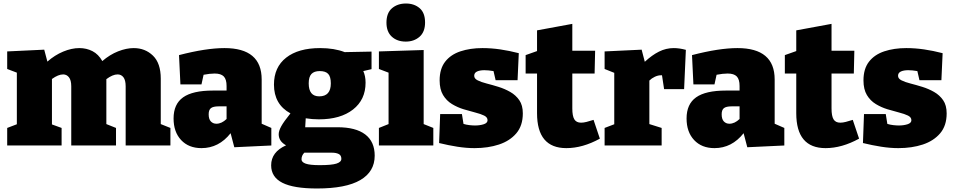

<svg xmlns="http://www.w3.org/2000/svg" viewBox="-20 -829 5430 1094"><path d="M331 -100V0H21V-100L76 -121V-415L21 -436V-536L232 -546L250 -478Q292 -515 340 -535Q388 -555 432 -555Q473 -555 507 -537.5Q541 -520 563 -481Q606 -518 653 -536.5Q700 -555 742 -555Q807 -555 851.5 -512Q896 -469 896 -381V-122L951 -100V0H696V-337Q696 -372 683.5 -388.5Q671 -405 650 -405Q622 -405 586 -378V-122L641 -100V0H386V-337Q386 -372 373 -388.5Q360 -405 340 -405Q312 -405 276 -379V-120Z M1315 10 1294 -70Q1227 15 1128 15Q1055 15 1012 -31Q969 -77 969 -154Q969 -236 1023.5 -274.5Q1078 -313 1193 -313H1271V-339Q1271 -377 1255 -393.5Q1239 -410 1203 -410Q1176 -410 1140 -403L1128 -348H1008L1000 -515Q1154 -555 1259 -555Q1471 -555 1471 -376V-124L1526 -100V0ZM1169 -178Q1169 -150 1181.5 -137Q1194 -124 1213 -124Q1243 -124 1271 -151V-223H1226Q1195 -223 1182 -213Q1169 -203 1169 -178Z M1786 245Q1653 245 1589 212.5Q1525 180 1525 113Q1525 37 1610 -1Q1568 -24 1568 -64Q1568 -83 1582.5 -109.5Q1597 -136 1635 -183Q1541 -234 1541 -347Q1541 -446 1610.5 -500.5Q1680 -555 1804 -555Q1885 -555 1944 -532L2097 -535V-435L2050 -424Q2056 -411 2059.5 -394.5Q2063 -378 2063 -358Q2063 -261 1991.5 -205Q1920 -149 1797 -149Q1759 -149 1722 -155L1719 -104H1903Q2007 -104 2061 -63Q2115 -22 2115 58Q2115 149 2033 197Q1951 245 1786 245ZM1799 -280Q1865 -280 1865 -354Q1865 -392 1850 -408Q1835 -424 1802 -424Q1770 -424 1754.5 -407.5Q1739 -391 1739 -354Q1739 -280 1799 -280ZM1802 112Q1870 112 1897.5 103Q1925 94 1925 76Q1925 56 1910 48.5Q1895 41 1872 41H1714Q1698 57 1698 79Q1698 95 1722 103.5Q1746 112 1802 112Z M2449 -100V0H2139V-100L2194 -122V-415L2139 -436V-536L2394 -544V-122ZM2292 -592Q2243 -592 2212.5 -620Q2182 -648 2182 -700Q2182 -755 2213.5 -782Q2245 -809 2293 -809Q2340 -809 2371 -782.5Q2402 -756 2402 -701Q2402 -647 2370.5 -619.5Q2339 -592 2292 -592Z M2682 -397Q2682 -381 2702 -371Q2722 -361 2753.5 -353Q2785 -345 2820.5 -334Q2856 -323 2887.5 -305Q2919 -287 2939 -258Q2959 -229 2959 -183Q2959 -113 2922 -69.5Q2885 -26 2823 -5.5Q2761 15 2684 15Q2637 15 2586 7Q2535 -1 2482 -14L2488 -179H2612L2621 -123Q2637 -118 2655 -116Q2673 -114 2687 -114Q2714 -114 2736 -121Q2758 -128 2758 -144Q2758 -161 2738.5 -170.5Q2719 -180 2687.5 -188Q2656 -196 2621.5 -206.5Q2587 -217 2555.5 -236Q2524 -255 2504.5 -287.5Q2485 -320 2485 -371Q2485 -437 2516.5 -477.5Q2548 -518 2603.5 -536.5Q2659 -555 2729 -555Q2779 -555 2830.5 -547.5Q2882 -540 2936 -526L2929 -372H2804L2792 -424Q2762 -429 2740 -429Q2714 -429 2698 -421.5Q2682 -414 2682 -397Z M3207 15Q3040 15 3040 -184V-410H2975V-515L3040 -538V-656L3241 -693V-540H3371L3368 -410H3241V-211Q3241 -168 3252.5 -149Q3264 -130 3291 -130Q3305 -130 3322.5 -134.5Q3340 -139 3362 -146L3398 -39Q3300 15 3207 15Z M3425 0V-100L3480 -121V-414L3425 -436V-536L3636 -546L3654 -477Q3695 -515 3735 -535Q3775 -555 3819 -555Q3851 -555 3888 -545L3878 -321H3764L3752 -400Q3749 -400 3745 -400Q3729 -400 3711 -391.5Q3693 -383 3680 -370V-122L3750 -100V0Z M4238 10 4217 -70Q4150 15 4051 15Q3978 15 3935 -31Q3892 -77 3892 -154Q3892 -236 3946.5 -274.5Q4001 -313 4116 -313H4194V-339Q4194 -377 4178 -393.5Q4162 -410 4126 -410Q4099 -410 4063 -403L4051 -348H3931L3923 -515Q4077 -555 4182 -555Q4394 -555 4394 -376V-124L4449 -100V0ZM4092 -178Q4092 -150 4104.5 -137Q4117 -124 4136 -124Q4166 -124 4194 -151V-223H4149Q4118 -223 4105 -213Q4092 -203 4092 -178Z M4684 15Q4517 15 4517 -184V-410H4452V-515L4517 -538V-656L4718 -693V-540H4848L4845 -410H4718V-211Q4718 -168 4729.5 -149Q4741 -130 4768 -130Q4782 -130 4799.5 -134.5Q4817 -139 4839 -146L4875 -39Q4777 15 4684 15Z M5097 -397Q5097 -381 5117 -371Q5137 -361 5168.5 -353Q5200 -345 5235.5 -334Q5271 -323 5302.5 -305Q5334 -287 5354 -258Q5374 -229 5374 -183Q5374 -113 5337 -69.5Q5300 -26 5238 -5.5Q5176 15 5099 15Q5052 15 5001 7Q4950 -1 4897 -14L4903 -179H5027L5036 -123Q5052 -118 5070 -116Q5088 -114 5102 -114Q5129 -114 5151 -121Q5173 -128 5173 -144Q5173 -161 5153.5 -170.5Q5134 -180 5102.5 -188Q5071 -196 5036.5 -206.5Q5002 -217 4970.5 -236Q4939 -255 4919.5 -287.5Q4900 -320 4900 -371Q4900 -437 4931.5 -477.5Q4963 -518 5018.5 -536.5Q5074 -555 5144 -555Q5194 -555 5245.5 -547.5Q5297 -540 5351 -526L5344 -372H5219L5207 -424Q5177 -429 5155 -429Q5129 -429 5113 -421.5Q5097 -414 5097 -397Z"/></svg>

Font: Bitter Black
Style: Regular
Weight: 900
Designer: Sol Matas, and Bitter project Authors
Foundry: Sol Matas
Version: Version 2.001